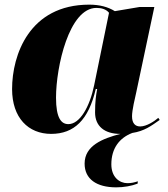

<svg xmlns="http://www.w3.org/2000/svg" viewBox="-20 -566 723 826"><path d="M200 10C299 10 361 -50 392 -183H398C393 -156 389 -130 389 -82C389 -23 430 10 497 10H498C422 30 344 60 344 138C344 204 395 240 480 240C513 240 546 234 572 224L573 214C557 219 546 222 528 222C494 222 459 196 459 141C459 72 494 27 549 6C601 -2 630 -24 667 -50L661 -59C645 -45 611 -22 583 -22C563 -22 548 -34 548 -66C548 -92 561 -146 566 -168L644 -536H581L474 -518C445 -536 409 -546 364 -546C106 -546 32 -329 32 -183C32 -59 102 10 200 10ZM274 -32C244 -32 221 -57 221 -146C221 -278 277 -532 395 -532C417 -532 437 -526 449 -511L385 -199C366 -107 324 -32 274 -32Z"/></svg>

Font: Noto Serif Display Black
Style: Italic
Weight: 900
Italic angle: -12°
Designer: Monotype Design Team
Foundry: Monotype Imaging Inc.
Version: Version 2.009